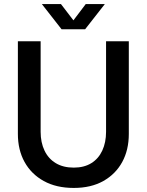

<svg xmlns="http://www.w3.org/2000/svg" viewBox="-20 -908 722 945"><path d="M343 17Q257 17 195.5 -17Q134 -51 101 -110.5Q68 -170 68 -249V-705H180V-259Q180 -207 199 -167Q218 -127 254.5 -105Q291 -83 343 -83Q394 -83 429.5 -105Q465 -127 483.5 -167Q502 -207 502 -259V-705H614V-249Q614 -170 581.5 -110.5Q549 -51 488.5 -17Q428 17 343 17ZM283 -764 186 -888H280L365 -777H318L402 -888H496L399 -764Z"/></svg>

Font: TikTok Sans 24pt Medium
Style: Regular
Weight: 500
Version: Version 4.000